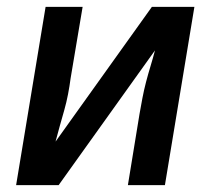

<svg xmlns="http://www.w3.org/2000/svg" viewBox="-20 -540 640 560"><path d="M27 0 113 -520H221L186 -312Q183 -289 178.5 -265.5Q174 -242 167.5 -219Q161 -196 154.5 -173Q148 -150 142 -127L423 -520H547L461 0H353L387 -208Q391 -231 395.5 -254.5Q400 -278 406 -301Q412 -324 419 -347Q426 -370 432 -393L151 0Z"/></svg>

Font: Iosevka SmBd Ex Obl
Style: Regular
Weight: 600
Width: 7
Italic angle: -9°
Monospace: yes
Designer: Belleve Invis
Foundry: Belleve Invis
Version: Version 32.5.0; ttfautohint (v1.8.4)